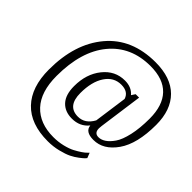

<svg xmlns="http://www.w3.org/2000/svg" viewBox="-212 -830 1255 1255"><g transform="rotate(45 415.5 -202.0)"><path d="M606 13Q530 13 525 -40Q482 14 408 14Q343 14 305.5 -26.5Q268 -67 268 -147Q268 -259 327.5 -333.5Q387 -408 478 -408Q539 -408 573 -368L590 -394H622L580 -90Q578 -72 578 -67Q578 -23 617 -23Q641 -23 665.5 -39Q690 -55 714 -89.5Q738 -124 753 -190.5Q768 -257 768 -346Q768 -467 708 -530Q648 -593 529 -593Q349 -593 244.5 -466.5Q140 -340 140 -113Q140 34 210.5 109.5Q281 185 408 185Q453 185 494 175Q535 165 561.5 151Q588 137 608.5 123Q629 109 638 99L648 89L662 125Q659 129 652.5 136Q646 143 622 161.5Q598 180 570.5 193.5Q543 207 497 218.5Q451 230 401 230Q242 230 158.5 142.5Q75 55 75 -107Q75 -346 196 -490Q317 -634 535 -634Q677 -634 752 -559Q827 -484 827 -347Q827 -172 762 -79.5Q697 13 606 13ZM427 -23Q492 -23 529 -91L561 -321Q545 -372 480 -372Q411 -372 370 -310Q329 -248 329 -144Q329 -23 427 -23Z"/></g></svg>

Font: ArsenalItalic
Style: Italic
Weight: 400
Italic angle: -9°
Designer: Andrij Shevchenko
Foundry: Stairsfor.com
Version: Version 1.000